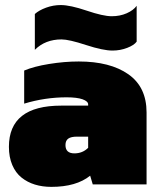

<svg xmlns="http://www.w3.org/2000/svg" viewBox="-20 -726 627 756"><path d="M422.9 -526.9Q385.7 -526.9 318.6 -548.8Q251.5 -570.8 222.2 -570.8Q158.2 -570.8 117.2 -529.8V-670.9Q133.3 -685.5 161.4 -695.8Q189.5 -706.1 219.2 -706.1Q256.3 -706.1 321.3 -684.1Q386.2 -662.1 419.9 -662.1Q452.6 -662.1 479 -673.8Q505.4 -685.5 518.1 -703.1V-562Q507.8 -547.9 480.5 -537.4Q453.1 -526.9 422.9 -526.9ZM182.1 9.8Q147 9.8 117.4 0.7Q87.9 -8.3 64.7 -26.9Q41.5 -45.4 28.3 -76.4Q15.1 -107.4 15.1 -147.9Q15.1 -310.1 221.2 -310.1H327.1V-314.9Q327.1 -327.1 305.2 -335Q283.2 -342.8 242.2 -342.8Q157.2 -342.8 75.2 -317.9V-448.2Q113.3 -464.4 173.3 -474.1Q233.4 -483.9 290 -483.9Q413.6 -483.9 485.4 -433.6Q557.1 -383.3 557.1 -283.2V0H345.2L335 -34.2Q280.3 9.8 182.1 9.8ZM272.9 -122.1Q305.2 -122.1 327.1 -144V-188H283.2Q259.8 -188 248.8 -180.2Q237.8 -172.4 237.8 -154.8Q237.8 -122.1 272.9 -122.1Z"/></svg>

Font: Kanit Black
Style: Regular
Weight: 900
Designer: Katatrad Team
Foundry: CadsonDemak
Version: Version 1.000;PS 001.000;hotconv 1.0.88;makeotf.lib2.5.64775